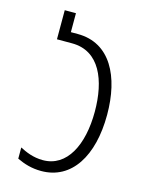

<svg xmlns="http://www.w3.org/2000/svg" viewBox="-111 -783 658 861"><g transform="rotate(15 218.5 -352.0)"><path d="M165 10C306 10 386 -118 386 -310C386 -487 317 -626 165 -626H133V-714H81V-579H151C280 -579 329 -454 329 -309C329 -154 271 -39 160 -39C114 -39 79 -55 52 -69V-17C86 -1 121 10 165 10Z"/></g></svg>

Font: Noto Sans Georgian ExtraCondensed Light
Style: Regular
Weight: 300
Width: 2
Designer: Monotype Design Team, Akaki Razmadze
Foundry: Google LLC
Version: Version 2.005